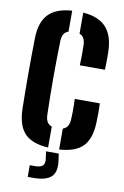

<svg xmlns="http://www.w3.org/2000/svg" viewBox="-107 -869 730 1130"><g transform="rotate(10 258.0 -304.5)"><path d="M230 9Q132 3 88.2 -44Q44.5 -91 42 -191Q41 -247 40.5 -298.5Q40 -350 40 -400.2Q40 -450.5 40.5 -502.5Q41 -554.5 42 -611Q43.5 -706.5 88.8 -754.5Q134 -802.5 230 -809V-683.5Q211 -677.5 201.8 -661.8Q192.5 -646 192 -618Q190.5 -563 189.8 -508.5Q189 -454 189 -400Q189 -346 189.8 -292Q190.5 -238 192 -183Q192.5 -155 201.8 -138.8Q211 -122.5 230 -116.5ZM296 9V-116Q315.5 -122.5 324.8 -138.5Q334 -154.5 335 -183Q336 -204.5 336.2 -222.5Q336.5 -240.5 336.2 -259Q336 -277.5 335 -300H485Q486 -276 486 -245.5Q486 -215 485 -191Q482.5 -91 438.5 -44Q394.5 3 296 9ZM330 -500Q330.5 -518.5 331 -538.8Q331.5 -559 331.5 -579.2Q331.5 -599.5 331 -618Q330.5 -645 322 -660.8Q313.5 -676.5 296 -683V-809Q389 -802 433.8 -753Q478.5 -704 481 -610Q481.5 -593.5 481.5 -574.2Q481.5 -555 481 -535.8Q480.5 -516.5 480 -500ZM142 200V130H174Q205.5 130 218.8 117.5Q232 105 228 76L222 33H298L304 76Q313 142 281.5 171Q250 200 174 200Z"/></g></svg>

Font: Big Shoulders Stencil Text Thin Black
Style: Regular
Weight: 900
Version: Version 2.001